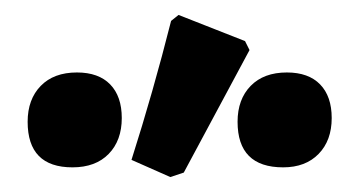

<svg xmlns="http://www.w3.org/2000/svg" viewBox="-20 -778 482 257"><path d="M208 -541 156 -564Q185 -655 209 -750L219 -758L308 -723L314 -711L226 -547ZM77 -554Q17 -554 17 -615Q17 -645 34.5 -663Q52 -681 83 -681Q112 -681 127.5 -665Q143 -649 143 -620Q143 -590 125.5 -572Q108 -554 77 -554ZM359 -554Q298 -554 298 -615Q298 -645 315.5 -663Q333 -681 364 -681Q393 -681 408.5 -665Q424 -649 424 -620Q424 -590 406.5 -572Q389 -554 359 -554Z"/></svg>

Font: Alegreya Sans ExtraBold
Style: Regular
Weight: 800
Designer: Juan Pablo del Peral
Foundry: Huerta Tipografica
Version: Version 2.007